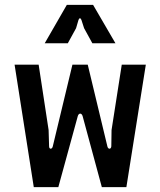

<svg xmlns="http://www.w3.org/2000/svg" viewBox="-20 -770 660 790"><path d="M119 0H220L300 -292C304 -306 316 -306 320 -292L399 0H500L580 -504H481L439 -235L438 -168C437 -155 425 -155 422 -167L341 -504H278L197 -167C194 -155 182 -155 182 -168L180 -235L139 -504H40ZM164 -592H259L293 -654L303 -688C306 -697 312 -697 315 -688L326 -654L360 -592H455L363 -750H255Z"/></svg>

Font: Finlandica Medium
Style: Regular
Weight: 500
Designer: Niklas Ekholm, Juho Hiilivirta, Jaakko Suomalainen
Foundry: Helsinki Type Studio
Version: Version 2.000;Glyphs 3.2 (3202)